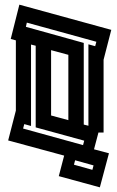

<svg xmlns="http://www.w3.org/2000/svg" viewBox="-20 -654 502 823"><path d="M48 -180V-481L26 -487L63 -634L457 -526L424 -398V-86H402L383 -14L447 3L408 149L232 101L255 13L15 -52ZM393 -475 95 -557 91 -539 339 -470V-120L359 -115V-464L388 -456ZM79 -103 336 -32 341 -51 133 -108V-458L113 -463V-114L84 -122ZM199 -159 273 -139V-419L199 -439ZM297 52 376 74 381 55 302 33Z"/></svg>

Font: Blaka Hollow
Style: Regular
Weight: 400
Designer: Mohamed Gaber
Foundry: Kief Type Foundry
Version: Version 1.003; ttfautohint (v1.8.4.7-5d5b)